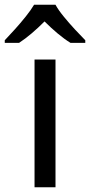

<svg xmlns="http://www.w3.org/2000/svg" viewBox="-60 -786 378 806"><path d="M173 0H85V-536H173ZM173 -766Q185 -744 207.5 -716.5Q230 -689 254.5 -662.5Q279 -636 298 -617V-606H236Q210 -622 182 -645.5Q154 -669 127 -696Q100 -669 73 -646Q46 -623 20 -606H-40V-617Q-21 -637 2.5 -663Q26 -689 48 -716.5Q70 -744 83 -766Z"/></svg>

Font: Noto Sans Gunjala Gondi Semibold
Style: Regular
Weight: 600
Designer: Ek Type
Foundry: Ek Type
Version: Version 1.004; ttfautohint (v1.8.4.7-5d5b)